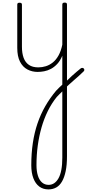

<svg xmlns="http://www.w3.org/2000/svg" viewBox="-20 -535 680 1479"><path d="M472 109Q484 98 499.5 82.5Q515 67 533 50.5Q551 34 569.5 18.5Q588 3 603 -9Q610 -13 616 -12Q622 -11 626 -6.5Q630 -2 629.5 5Q629 12 621 18Q607 32 589 48Q571 64 551.5 81Q532 98 514.5 114Q497 130 483 143ZM353 924Q312 924 282.5 902Q253 880 237 838Q221 796 221 738Q221 646 233 566Q245 486 269 415.5Q293 345 329 282.5Q365 220 412 164Q423 152 435.5 140Q448 128 460 117V-106Q444 -67 421 -42.5Q398 -18 372.5 -4.5Q347 9 320.5 14Q294 19 270 19Q227 19 191 0Q155 -19 134 -60Q113 -101 113 -166V-499Q113 -507 117 -510.5Q121 -514 130 -514Q140 -514 144.5 -510.5Q149 -507 149 -499V-174Q149 -125 162 -89.5Q175 -54 203 -35Q231 -16 275 -16Q305 -16 333.5 -25Q362 -34 387 -54Q412 -74 431 -108Q450 -142 460 -191V-500Q460 -508 464.5 -511.5Q469 -515 479 -515Q488 -515 492 -511.5Q496 -508 496 -500V668Q496 735 486 783Q476 831 458 862.5Q440 894 413.5 909Q387 924 353 924ZM355 889Q378 889 397 876.5Q416 864 430.5 838.5Q445 813 452.5 773Q460 733 460 679V169Q449 180 438.5 190Q428 200 417 212Q377 262 348 321Q319 380 300 446.5Q281 513 271 586Q261 659 261 737Q261 784 272 818.5Q283 853 304 871Q325 889 355 889Z"/></svg>

Font: Playwrite BE WAL Thin
Style: Regular
Weight: 250
Version: Version 1.002